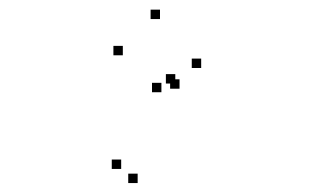

<svg xmlns="http://www.w3.org/2000/svg" viewBox="-20 -170 660 408"><path d="M361.5 18.5V-1.5H341.5V18.5ZM352.5 7.5V-12.5H332.5V7.5ZM237.5 189V169H217.5V189ZM272.5 219V199H252.5V219ZM407.5 -25.5V-45.5H387.5V-25.5ZM320 -129.5V-149.5H300V-129.5ZM241 -52.5V-72.5H221V-52.5ZM323 26V6H303V26Z"/></svg>

Font: Monaspace Xenon Dots Var
Style: Regular
Weight: 400
Designer: Riley Cran and the Lettermatic Team
Version: Version 1.100 (Monaspace Xenon Dots)